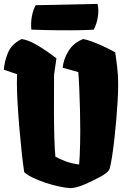

<svg xmlns="http://www.w3.org/2000/svg" viewBox="-22 -957 664 987"><path d="M341.8 10.3Q314.5 8.8 280 1.2Q245.6 -6.3 211.2 -17.8Q176.8 -29.3 147.7 -43.2Q118.7 -57.1 102.5 -71.8Q95.7 -115.7 89.1 -177.7Q82.5 -239.7 76.9 -306.4Q71.3 -373 68.1 -431.9Q64.9 -490.7 64.9 -527.8Q64.9 -537.6 65.2 -550Q65.4 -562.5 65.9 -575.7L-2.4 -598.6Q1 -642.6 19.3 -686.5Q37.6 -730.5 88.9 -756.3Q123.5 -752 170.4 -724.1Q217.3 -696.3 268.1 -657.2V-656.7L255.9 -573.2L255.4 -383.8Q255.4 -320.3 257.1 -256.8Q258.8 -193.4 262.7 -151.9Q282.7 -140.1 313.5 -128.4Q344.2 -116.7 384.8 -111.3Q386.7 -129.4 387.9 -159.4Q389.2 -189.5 389.9 -223.1Q390.6 -256.8 390.6 -286.1Q390.6 -334 389.2 -391.8Q387.7 -449.7 385.5 -502.4Q383.3 -555.2 380.4 -586.4L300.3 -608.9Q304.2 -652.8 330.1 -694.8Q356 -736.8 405.3 -756.3Q421.9 -753.9 449.5 -743.9Q477.1 -733.9 509 -719.2Q541 -704.6 570.3 -688Q574.2 -657.7 576.2 -644.8Q578.1 -631.8 580.1 -613.8Q582.5 -594.2 584 -572.3Q585.4 -550.3 585.4 -517.6Q585.4 -485.4 582.8 -439.2Q580.1 -393.1 575.7 -341.1Q571.3 -289.1 565.7 -239.7Q560.1 -190.4 554 -151.6Q547.9 -112.8 542.5 -92.8Q538.6 -78.6 523.2 -66.9Q507.8 -55.2 488.8 -45.7Q469.7 -36.1 454.6 -28.3Q420.4 -11.2 394.3 -1.7Q368.2 7.8 341.8 10.3ZM139.2 -804.7Q135.7 -839.4 141.8 -872.8Q147.9 -906.2 161.6 -930.2L479.5 -937Q486.3 -907.7 481.4 -872.3Q476.6 -836.9 460 -804.7Q442.9 -803.2 396 -802Q349.1 -800.8 282.5 -801.3Q215.8 -801.8 139.2 -804.7Z"/></svg>

Font: Fruktur
Style: Regular
Weight: 400
Designer: Viktoriya Grabowska, Eben Sorkin
Foundry: Viktoriya Grabowska
Version: Version 1.008; ttfautohint (v1.8.4.7-5d5b)